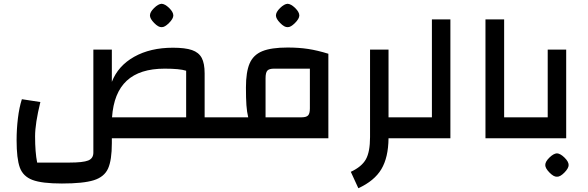

<svg xmlns="http://www.w3.org/2000/svg" viewBox="-20 -733 3115 1018"><path d="M1180 -111V0H573V26Q573 116 553 160.5Q533 205 477.5 222.5Q422 240 308 240Q202 240 152 221Q102 202 85 155Q68 108 68 10Q68 -48 75 -106Q82 -164 96 -207L194 -192Q166 -78 166 -10Q166 74 177 129H348Q420 129 447.5 118Q475 107 475 76V-470H573V-299Q606 -384 691.5 -432Q777 -480 897 -480Q962 -480 998 -467.5Q1034 -455 1049.5 -426Q1065 -397 1065 -344V-111ZM967 -111V-358Q932 -369 853 -369Q721 -369 652 -305Q583 -241 574 -111ZM775 -651Q775 -669 797 -690.5Q819 -712 837 -713Q855 -712 877 -690.5Q899 -669 899 -651Q899 -634 876 -611Q853 -588 837 -589Q820 -588 797.5 -611Q775 -634 775 -651Z M1296 -111Q1289 -140 1286.5 -175.5Q1284 -211 1284 -269Q1284 -351 1303.5 -396.5Q1323 -442 1370.5 -461.5Q1418 -481 1505 -481Q1564 -481 1613.5 -473.5Q1663 -466 1721 -448V0H1140V-111ZM1623 -158V-369H1433Q1407 -369 1397.5 -358.5Q1388 -348 1388 -318V-111H1579Q1604 -111 1613.5 -121Q1623 -131 1623 -158ZM1443 -651Q1443 -669 1465 -690.5Q1487 -712 1505 -713Q1523 -712 1545 -690.5Q1567 -669 1567 -651Q1567 -634 1544 -611Q1521 -588 1505 -589Q1488 -588 1465.5 -611Q1443 -634 1443 -651Z M2152 0H2040Q2039 102 2002 164Q1965 226 1880 265L1840 178Q1898 151 1920 111.5Q1942 72 1942 -6V-470H2040V-111H2152Z M2112 0V-111H2270V-630H2368V0Z M2554 -630H2653V-111H2766V0H2554Z M2726 -111H2884V-470H2982V0H2726ZM2871 142Q2871 124 2893 102.5Q2915 81 2933 80Q2951 81 2973 102.5Q2995 124 2995 142Q2995 159 2972.5 182Q2950 205 2933 204Q2916 205 2893.5 182Q2871 159 2871 142Z"/></svg>

Font: Changa Medium
Style: Regular
Weight: 500
Designer: Eduardo Rodriguez Tunni
Foundry: Eduardo Rodriguez Tunni
Version: Version 2.002; ttfautohint (v1.5) -l 8 -r 50 -G 150 -x 14 -H